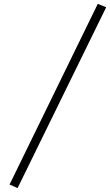

<svg xmlns="http://www.w3.org/2000/svg" viewBox="-20 -809 562 980"><path d="M28.8 132.8 479 -789.1 522 -772 69.8 150.9Z"/></svg>

Font: Dehuti Alt
Style: Bold-Italic
Weight: 700
Version: Version 1.2